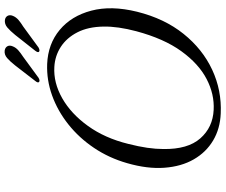

<svg xmlns="http://www.w3.org/2000/svg" viewBox="-90 -840 943 802"><g transform="rotate(-90 381.0 -438.5)"><path d="M515 -712.5Q599 -709 657.5 -660.2Q716 -611.5 738 -528Q760 -444.5 733.5 -337Q705 -222.5 641.2 -143Q577.5 -63.5 491.2 -23.2Q405 17 308.5 12.5Q245 10 195.8 -19.2Q146.5 -48.5 116.8 -100.2Q87 -152 81.8 -222.8Q76.5 -293.5 101 -378.5Q122.5 -454 164.5 -516.5Q206.5 -579 262.8 -623.8Q319 -668.5 383.5 -691.8Q448 -715 515 -712.5ZM323.5 -17Q389 -13.5 452.5 -46.5Q516 -79.5 568.5 -152Q621 -224.5 652 -340Q672.5 -417 671.5 -477Q670.5 -541.5 647.5 -586.2Q624.5 -631 586.8 -655.5Q549 -680 503 -682.5Q437.5 -686.5 372.5 -649.8Q307.5 -613 256.5 -542.2Q205.5 -471.5 181.5 -374Q170.5 -331 165.2 -294.5Q160 -258 160 -227Q158.5 -125 204.5 -72.8Q250.5 -20.5 323.5 -17ZM509 -846Q525.5 -867 539.8 -879.5Q554 -892 571 -890Q584 -888 589.2 -878.8Q594.5 -869.5 589 -856.5Q584 -843.5 572.5 -833.2Q561 -823 545.5 -813L457.5 -748.5Q445.5 -741.5 440 -746.5Q435 -751 444.5 -762.5ZM636.5 -846Q653.5 -867 667.8 -879Q682 -891 699 -889Q711.5 -887 716.5 -877.5Q721.5 -868 716 -855Q710.5 -842 698.8 -832Q687 -822 671.5 -812.5L584 -748.5Q571 -741.5 566 -747Q562 -751.5 571 -763Z"/></g></svg>

Font: Fraunces 9pt S000 Light
Style: Italic
Weight: 300
Italic angle: -16°
Version: Version 1.000; ttfautohint (v1.8.3)